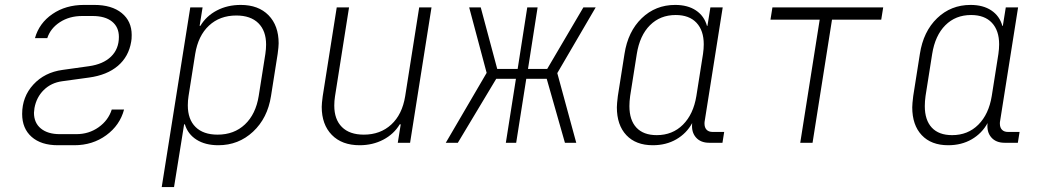

<svg xmlns="http://www.w3.org/2000/svg" viewBox="-20 -580 4240 780"><path d="M215 10Q147 10 108.5 -24Q70 -58 70 -117Q70 -187 115.5 -236.5Q161 -286 234 -296L341 -311Q399 -319 431 -350Q463 -381 463 -430Q463 -470 435 -492.5Q407 -515 356 -515H314Q262 -515 223.5 -490Q185 -465 172 -425H122Q139 -486 193 -523Q247 -560 321 -560H363Q434 -560 474.5 -527Q515 -494 515 -438Q515 -420 513 -411Q503 -350 459 -312.5Q415 -275 342 -265L233 -250Q188 -244 158 -214.5Q128 -185 120 -141Q118 -127 118 -122Q118 -81 146 -58Q174 -35 223 -35H290Q341 -35 380.5 -63Q420 -91 434 -135H484Q467 -71 411.5 -30.5Q356 10 282 10Z M1112 -404Q1112 -391 1108 -361L1081 -190Q1067 -100 1008 -45Q949 10 867 10Q814 10 778.5 -12.5Q743 -35 731 -75H728L716 0L687 180H637L753 -550H803L791 -475H794Q818 -515 861 -537.5Q904 -560 958 -560Q1030 -560 1071 -518Q1112 -476 1112 -404ZM1058 -361Q1061 -381 1061 -399Q1061 -455 1029.5 -486Q998 -517 940 -517Q873 -517 829 -476Q785 -435 773 -361L746 -190Q743 -171 743 -152Q743 -95 774.5 -64Q806 -33 864 -33Q931 -33 975 -74.5Q1019 -116 1031 -190Z M1683 -550H1733L1646 0H1596L1608 -75H1604Q1580 -35 1537 -12.5Q1494 10 1441 10Q1369 10 1328 -32Q1287 -74 1287 -146Q1287 -159 1291 -189L1348 -550H1398L1341 -189Q1338 -170 1338 -151Q1338 -95 1369 -64Q1400 -33 1458 -33Q1525 -33 1569.5 -74Q1614 -115 1626 -189Z M1840 0H1791L1957 -284L1886 -550H1933L2000 -300H2083L2122 -550H2164L2125 -300H2203L2350 -550H2400L2244 -283L2321 0H2275L2201 -260H2118L2077 0H2035L2076 -260H1996Z M2922 -44 2915 0H2861Q2826 0 2807 -22Q2788 -44 2792 -80Q2769 -38 2727.5 -14Q2686 10 2632 10Q2563 10 2524.5 -31Q2486 -72 2486 -144Q2486 -158 2490 -190L2517 -361Q2531 -452 2587 -506Q2643 -560 2723 -560Q2774 -560 2807.5 -537.5Q2841 -515 2852 -475H2854L2866 -550H2916L2843 -89Q2842 -85 2842 -78Q2842 -62 2850.5 -53Q2859 -44 2875 -44ZM2836 -361Q2839 -382 2839 -400Q2839 -456 2809.5 -487.5Q2780 -519 2725 -519Q2662 -519 2620.5 -477.5Q2579 -436 2567 -361L2540 -190Q2537 -168 2537 -149Q2537 -92 2565.5 -61.5Q2594 -31 2648 -31Q2712 -31 2754.5 -73.5Q2797 -116 2809 -190Z M3281 0H3231L3310 -500H3110L3118 -550H3568L3560 -500H3360Z M4122 -44 4115 0H4061Q4026 0 4007 -22Q3988 -44 3992 -80Q3969 -38 3927.5 -14Q3886 10 3832 10Q3763 10 3724.5 -31Q3686 -72 3686 -144Q3686 -158 3690 -190L3717 -361Q3731 -452 3787 -506Q3843 -560 3923 -560Q3974 -560 4007.5 -537.5Q4041 -515 4052 -475H4054L4066 -550H4116L4043 -89Q4042 -85 4042 -78Q4042 -62 4050.5 -53Q4059 -44 4075 -44ZM4036 -361Q4039 -382 4039 -400Q4039 -456 4009.5 -487.5Q3980 -519 3925 -519Q3862 -519 3820.5 -477.5Q3779 -436 3767 -361L3740 -190Q3737 -168 3737 -149Q3737 -92 3765.5 -61.5Q3794 -31 3848 -31Q3912 -31 3954.5 -73.5Q3997 -116 4009 -190Z"/></svg>

Font: JetBrains Mono Extra Light
Style: Italic
Weight: 200
Italic angle: -9°
Monospace: yes
Designer: Philipp Nurullin, Konstantin Bulenkov
Foundry: JetBrains
Version: 2.002